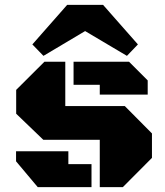

<svg xmlns="http://www.w3.org/2000/svg" viewBox="-20 -774 682 794"><path d="M392.6 0V-195.8H159.2L46.9 -303.7V-402.3L163.6 -518.6H250V-335.4H496.1L608.4 -222.2V-121.1L487.8 0ZM392.6 -382.8V-423.3H284.2V-518.6H513.7L590.8 -441.4V-382.8ZM136.2 0 46.4 -106.9V-148.4H262.7V-95.2H358.4V0ZM159.7 -543 113.8 -590.3 257.8 -753.9H406.2L550.3 -590.3L504.9 -543L332 -645.5Z"/></svg>

Font: Black Ops One
Style: Regular
Weight: 400
Designer: James Grieshaber, Eben Sorkin
Foundry: Sorkin Type Co.
Version: Version 1.004; ttfautohint (v1.8.4.7-5d5b)